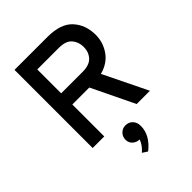

<svg xmlns="http://www.w3.org/2000/svg" viewBox="-270 -826 1216 1216"><g transform="rotate(-45 338.0 -218.0)"><path d="M90 0V-700H385Q504 -700 557.5 -641Q611 -582 611 -493Q611 -426 572.5 -370.5Q534 -315 459 -295L603 0H484L346 -286H194V0ZM194 -386H387Q447 -386 475 -416.5Q503 -447 503 -493Q503 -537 476.5 -568.5Q450 -600 387 -600H194ZM289 242Q325 211 339 172Q312 172 293 154.5Q274 137 274 111Q274 82 293 63.5Q312 45 338 45Q367 45 386 64.5Q405 84 405 117Q405 199 323 264Z"/></g></svg>

Font: Overpass Light
Style: Bold
Weight: 600
Designer: Delve Withrington, Thomas Jockin
Foundry: Delve Fonts
Version: Version 3.000;DELV;Overpass